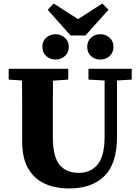

<svg xmlns="http://www.w3.org/2000/svg" viewBox="-20 -1045 788 1083"><path d="M479 -596V-657H723V-596L640 -591V-273Q640 -123 569.5 -52.5Q499 18 370 18Q292 18 232.5 -9Q173 -36 139 -94.5Q105 -153 105 -248V-360Q105 -417 105 -475Q105 -533 104 -591L29 -596V-657H365V-596L279 -590Q278 -533 278 -475.5Q278 -418 278 -360V-272Q278 -162 315.5 -116Q353 -70 424 -70Q492 -70 531 -117.5Q570 -165 570 -274V-591ZM294 -709Q263 -709 241 -728.5Q219 -748 219 -781Q219 -813 241 -832.5Q263 -852 294 -852Q323 -852 345.5 -832.5Q368 -813 368 -781Q368 -748 345.5 -728.5Q323 -709 294 -709ZM546 -709Q515 -709 493.5 -728.5Q472 -748 472 -781Q472 -813 493.5 -832.5Q515 -852 546 -852Q576 -852 598 -832.5Q620 -813 620 -781Q620 -748 598 -728.5Q576 -709 546 -709ZM283 -1025 420 -937 557 -1025 592 -990 462 -845H378L249 -990Z"/></svg>

Font: Source Serif 4 SmText
Style: Bold
Weight: 700
Designer: Frank Grießhammer
Foundry: Adobe
Version: Version 4.005;hotconv 1.1.0;makeotfexe 2.6.0